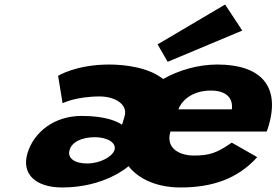

<svg xmlns="http://www.w3.org/2000/svg" viewBox="-20 -813 1221 848"><path d="M256.4 -357C256.4 -357 314 -387 420.9 -387C482.6 -387 546.8 -355 530.1 -299L519 -262C496 -278 443.5 -301 340.7 -301C217.6 -301 128.8 -228 101.3 -136C73.5 -43 139.1 15 254.6 15C444.6 15 547.8 -79 547.8 -79C593.3 -21 674.5 15 777.4 15C915.3 15 1029 -22 1116 -119L1003.6 -183C937.8 -137 904.2 -126 835.3 -126C780.8 -126 709 -153 732.7 -232H1157.8C1160.6 -238 1163.9 -249 1166 -256C1219.8 -436 1128.3 -528 939.8 -528C856.3 -528 771.7 -504 700.4 -464C640.1 -513 538.1 -528 463 -528C315.5 -528 236.6 -478 236.6 -478ZM768 -330C785.7 -377 837.6 -413 911.4 -413C974.4 -413 1010.5 -384 1004 -330ZM287.4 -151C298.1 -187 342.8 -207 399.7 -207C456.6 -207 494.8 -181 485.8 -151C476.8 -121 421.9 -91 365 -91C308.1 -91 276.6 -115 287.4 -151ZM676 -617 720.7 -540 1050 -678 974.3 -793Z"/></svg>

Font: Hussar
Style: BdSuprExtOblThree
Weight: 700
Foundry: Cannot Into Space Fonts
Version: Version 2.00